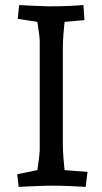

<svg xmlns="http://www.w3.org/2000/svg" viewBox="-20 -730 403 755"><path d="M227.1 -538.1V-167Q227.1 -139.2 229.5 -108.6Q231.9 -78.1 233.9 -61L324.2 -54.2L316.9 4.9Q304.7 3.9 262.9 2Q221.2 0 170.9 0Q144 1 106.4 2.4Q68.8 3.9 53.2 4.9L47.9 -44.9L127 -61Q135.7 -120.1 136.2 -137.2V-567.9Q136.2 -585.9 127 -644L49.8 -655.8L55.2 -710Q70.3 -709 107.2 -707.5Q144 -706.1 170.9 -705.1Q220.7 -705.1 259.3 -707Q297.9 -709 308.1 -710L312 -650.9L233.9 -644Q231.9 -627 229.5 -596.4Q227.1 -565.9 227.1 -538.1Z"/></svg>

Font: Sura
Style: Regular
Weight: 400
Designer: Carolina Giovagnoli
Foundry: Huerta Tipografica
Version: Version 1.003;PS 001.002;hotconv 1.0.70;makeotf.lib2.5.58329